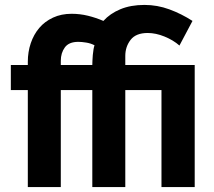

<svg xmlns="http://www.w3.org/2000/svg" viewBox="-20 -760 871 780"><path d="M93 -394H24V-496H93V-509Q93 -549 105 -584.5Q117 -620 139.5 -646.5Q162 -673 195.5 -688.5Q229 -704 271 -704Q305 -704 337.5 -696Q370 -688 400 -675Q427 -705 469 -722.5Q511 -740 567 -740Q619 -740 668 -722Q717 -704 762 -675L709 -575Q684 -597 648.5 -611.5Q613 -626 580 -626Q532 -626 510.5 -598Q489 -570 489 -533V-496H771V0H636V-394H489V0H355V-394H227V0H93ZM355 -496Q355 -501 355.5 -512.5Q356 -524 357 -536.5Q358 -549 360 -560Q362 -571 364 -576Q349 -584 330.5 -587Q312 -590 298 -590Q260 -590 243.5 -567.5Q227 -545 227 -513V-496Z"/></svg>

Font: Oxford Sans
Style: Bold
Weight: 700
Designer: Matt McInerney, Pablo Impallari, Rodrigo Fuenzalida
Foundry: Matt McInerney, Pablo Impallari, Rodrigo Fuenzalida
Version: Version 3.000g; ttfautohint (v1.5) -l 8 -r 28 -G 28 -x 14 -D